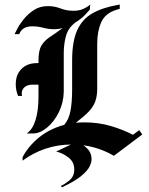

<svg xmlns="http://www.w3.org/2000/svg" viewBox="-20 -652 639 823"><path d="M245.8 150.8 240.8 145Q256.7 138.3 277.5 121.2Q298.3 104.2 298.3 74.2Q298.3 42.5 273.8 23.3Q249.2 4.2 220.8 -2.5L310.8 -45Q332.5 -35.8 352.5 -16.7Q372.5 2.5 372.5 30.8Q372.5 44.2 363.8 62.1Q355 80 327.9 102.5Q300.8 125 245.8 150.8ZM94.2 -80Q119.2 -95.8 132.1 -136.7Q145 -177.5 145 -237.5V-289.2H120.8Q95 -289.2 82.5 -275.8Q70 -262.5 74.2 -240.8H57.5Q47.5 -265 47.5 -290.8Q47.5 -321.7 60.8 -342.5Q74.2 -363.3 95.8 -373.3Q104.2 -376.7 114.6 -379.2Q125 -381.7 145 -381.7V-393.3Q145 -435.8 157.9 -457.1Q170.8 -478.3 193.8 -493.3Q216.7 -508.3 248.3 -531.7Q230.8 -526.7 213.3 -526.7Q188.3 -526.7 165.4 -532.9Q142.5 -539.2 118.3 -539.2Q75 -539.2 62.5 -505.8H42.5Q44.2 -509.2 53.8 -527.9Q63.3 -546.7 81.2 -569.2Q99.2 -591.7 125 -608.8Q150.8 -625.8 185 -625.8Q214.2 -625.8 239.6 -615.8Q265 -605.8 295 -605.8Q318.3 -605.8 335.8 -613.3Q353.3 -620.8 366.7 -632.5L365 -610.8Q361.7 -606.7 345 -588.8Q328.3 -570.8 300.8 -554.2Q298.3 -551.7 295.4 -549.2Q292.5 -546.7 290 -544.2Q269.2 -525 261.2 -492.1Q253.3 -459.2 253.3 -424.2V-259.2Q252.5 -212.5 232.5 -171.7Q212.5 -130.8 182.1 -105.4Q151.7 -80 121.7 -80ZM76.7 36.7V21.7Q102.5 -26.7 147.9 -63.3Q193.3 -100 255 -116.7Q275 -139.2 282.1 -176.7Q289.2 -214.2 289.2 -268.3V-393.3Q289.2 -473.3 310.4 -521.2Q331.7 -569.2 375 -594.2Q418.3 -619.2 484.2 -630.8L493.3 -632.5V-614.2L479.2 -610Q431.7 -595.8 414.2 -557.1Q396.7 -518.3 396.7 -465V-272.5Q396.7 -240 388.3 -217.1Q380 -194.2 360 -173.3Q340 -152.5 305 -125.8Q323.3 -127.5 340.8 -127.5Q401.7 -127.5 454.2 -112.1Q506.7 -96.7 550 -74.2L576.7 -94.2L590 -75.8L468.3 15.8Q385 -32.5 288.3 -32.5Q228.3 -32.5 175 -14.6Q121.7 3.3 76.7 36.7Z"/></svg>

Font: Manufacturing Consent
Style: Regular
Weight: 400
Version: Version 3.000; ttfautohint (v1.8.4.7-5d5b)